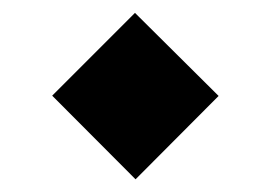

<svg xmlns="http://www.w3.org/2000/svg" viewBox="-20 -376 420 298"><path d="M190.4 -97.7 61 -227.5 189.5 -356 319.3 -227.1Z"/></svg>

Font: Vazirmatn RD ExtraBold
Style: Regular
Weight: 800
Designer: Saber Rastikerdar
Foundry: Saber Rastikerdar
Version: Version 32.102